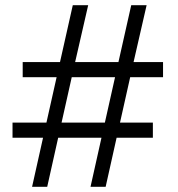

<svg xmlns="http://www.w3.org/2000/svg" viewBox="-20 -716 683 736"><path d="M479 -420H605V-478H492L542 -696H483L434 -478H268L318 -696H259L210 -478H67V-420H197L158 -246H28V-188H145L103 0H161L203 -188H369L327 0H385L427 -188H566V-246H440L479 -420ZM216 -246 255 -420H421L382 -246H216Z"/></svg>

Font: ChivoLight
Style: Regular
Weight: 300
Designer: Hector Gatti
Foundry: Omnibus-Type
Version: Version 1.004;PS 001.004;hotconv 1.0.88;makeotf.lib2.5.64775